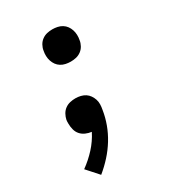

<svg xmlns="http://www.w3.org/2000/svg" viewBox="-180 -631 859 948"><g transform="rotate(-30 250.0 -156.5)"><path d="M116 215 57 149Q96 121 128.5 85.5Q161 50 182 8Q165 6 149 -1Q133 -8 122 -20.5Q111 -33 106.5 -50Q102 -67 102 -84Q102 -90 102 -95.5Q102 -101 103 -106Q106 -121 114 -135.5Q122 -150 135 -159.5Q148 -169 163.5 -172.5Q179 -176 194 -176Q209 -176 223.5 -172.5Q238 -169 249.5 -161.5Q261 -154 269 -142.5Q277 -131 281.5 -117.5Q286 -104 285.5 -89Q285 -74 282 -59Q276 -20 262 18Q248 56 226.5 91Q205 126 177 157Q149 188 116 215ZM266 -344Q252 -344 237.5 -347Q223 -350 211 -357.5Q199 -365 191 -376Q183 -387 178.5 -400.5Q174 -414 173.5 -429Q173 -444 176 -458Q178 -473 186 -487.5Q194 -502 207 -511.5Q220 -521 235 -524.5Q250 -528 266 -528Q280 -528 294.5 -525Q309 -522 321 -514.5Q333 -507 341 -496Q349 -485 353.5 -471.5Q358 -458 358.5 -443Q359 -428 356 -414Q354 -399 346 -384.5Q338 -370 325 -360.5Q312 -351 297 -347.5Q282 -344 266 -344Z"/></g></svg>

Font: Iosevka Semibold
Style: Italic
Weight: 600
Italic angle: -9°
Monospace: yes
Designer: Belleve Invis
Foundry: Belleve Invis
Version: Version 32.5.0; ttfautohint (v1.8.4)